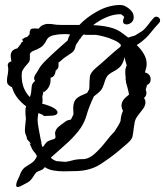

<svg xmlns="http://www.w3.org/2000/svg" viewBox="-20 -671 663 771"><path d="M64 76Q56 80 51 80Q45 80 45 73Q45 63 52.5 48Q60 33 61 28Q69 8 82 -0.5Q95 -9 107.5 -17Q120 -25 128 -43V-44Q127 -47 125.5 -50Q124 -53 122 -55L117 -61Q110 -69 107 -77Q104 -85 99 -95Q103 -95 106 -92L88 -113Q89 -118 84.5 -127.5Q80 -137 80 -145Q80 -157 81.5 -169Q83 -181 84 -194Q83 -202 82.5 -209.5Q82 -217 82 -225Q82 -237 85 -244Q66 -258 51 -276.5Q36 -295 28 -321Q20 -324 14 -330Q8 -336 8 -346Q8 -358 10.5 -369Q13 -380 13 -391Q13 -394 13 -397Q13 -400 12 -403Q12 -405 11.5 -406Q11 -407 11 -408Q11 -421 26 -425Q23 -437 23 -447Q23 -458 28.5 -465.5Q34 -473 50 -477L63 -494Q64 -497 68 -503H73L69 -513Q74 -516 77.5 -518.5Q81 -521 86 -522H89Q91 -526 94.5 -528.5Q98 -531 99 -534V-539Q99 -556 112.5 -556.5Q126 -557 136 -556Q141 -565 151.5 -570Q162 -575 172 -575Q188 -575 197 -573Q206 -571 225 -571H299Q329 -603 373.5 -627Q418 -651 464 -651Q480 -651 498.5 -636Q517 -621 517 -603Q517 -588 507.5 -580.5Q498 -573 489 -573Q474 -573 474 -586Q474 -591 477 -598L479 -603Q477 -605 472 -609.5Q467 -614 464 -614Q436 -614 407 -601.5Q378 -589 354 -570Q388 -569 420 -561.5Q452 -554 475 -535L495 -520Q502 -523 509 -524.5Q516 -526 523 -529L547 -544Q551 -546 552 -547Q564 -557 572 -568Q584 -584 597 -599Q602 -604 608 -604Q614 -604 618.5 -599.5Q623 -595 623 -589Q623 -583 619 -579Q600 -559 584 -538.5Q568 -518 545 -501Q541 -498 537.5 -495.5Q534 -493 529 -490Q546 -474 557.5 -454.5Q569 -435 569 -414Q569 -405 566.5 -397Q564 -389 562 -380L566 -379Q585 -372 585 -352Q585 -336 571 -330L570 -329V-328L567 -317L565 -310Q568 -306 568 -298Q568 -294 566.5 -289Q565 -284 560 -279L558 -277L559 -276Q564 -270 564 -260Q564 -247 554.5 -234Q545 -221 534.5 -208Q524 -195 521 -181Q516 -151 514.5 -136.5Q513 -122 508.5 -114Q504 -106 492 -95.5Q480 -85 454 -63Q420 -35 381.5 -10.5Q343 14 288 16H281Q271 16 259 16.5Q247 17 235 17Q214 17 194 13.5Q174 10 160 0Q153 10 143.5 13Q134 16 126 21Q122 25 119 29.5Q116 34 113 39Q103 55 91.5 61.5Q80 68 64 76ZM100 -281Q102 -286 103 -290.5Q104 -295 105 -300Q106 -313 107.5 -325Q109 -337 121 -346Q117 -350 117 -356Q117 -365 124.5 -375.5Q132 -386 136 -394Q143 -408 165.5 -430Q188 -452 213 -474.5Q238 -497 252 -509Q255 -524 262 -532Q258 -533 254 -533.5Q250 -534 245 -534H235Q216 -534 195 -529.5Q174 -525 167 -510Q157 -489 143 -480.5Q129 -472 117 -468Q105 -464 100 -455Q100 -440 100 -434Q100 -428 97 -423Q94 -418 82 -405Q75 -396 71 -389Q67 -382 67 -369Q67 -340 75.5 -318.5Q84 -297 100 -281ZM151 -80Q153 -82 154 -83Q155 -84 156 -85Q165 -101 176 -105.5Q187 -110 195 -112Q203 -114 203 -122Q203 -125 202 -128.5Q201 -132 201 -136Q201 -142 205.5 -150.5Q210 -159 225 -170Q238 -180 245 -184.5Q252 -189 265 -191Q267 -196 270 -201.5Q273 -207 275 -212Q275 -218 274.5 -224Q274 -230 274 -237Q274 -251 279 -263.5Q284 -276 303 -286Q307 -288 314.5 -291Q322 -294 328 -297L332 -301L338 -313Q339 -318 339 -321.5Q339 -325 339 -329Q339 -346 341 -363Q343 -380 366 -399Q391 -420 414.5 -441.5Q438 -463 463 -483L466 -490Q462 -495 455 -500.5Q448 -506 435 -511Q418 -519 398.5 -524Q379 -529 365 -531H326Q319 -531 317 -533Q315 -532 312 -529Q305 -521 303 -516L300 -514Q296 -508 292.5 -502Q289 -496 285 -491Q282 -478 279 -471.5Q276 -465 268 -459Q260 -453 240 -440Q234 -436 229 -431Q224 -426 218 -422L215 -420V-408Q215 -403 213.5 -398.5Q212 -394 204 -388L203 -384Q202 -375 197.5 -368Q193 -361 183 -359Q186 -320 156 -301Q154 -303 154 -304L152 -291Q150 -287 150 -281Q150 -278 150.5 -274.5Q151 -271 151 -267Q151 -264 150.5 -261Q150 -258 149 -255Q182 -246 196.5 -237Q211 -228 211 -220Q211 -206 180 -206Q167 -206 162.5 -205.5Q158 -205 157 -205Q156 -205 154.5 -207.5Q153 -210 134 -217Q133 -210 132 -203Q131 -196 131 -189Q131 -179 135 -156Q139 -133 143 -113L145 -105Q147 -98 146 -95L147 -92Q147 -90 148.5 -87Q150 -84 151 -80ZM243 -21Q257 -23 273 -27.5Q289 -32 312 -32Q336 -32 359.5 -53Q383 -74 403.5 -100.5Q424 -127 440 -143L443 -148Q449 -157 454.5 -166Q460 -175 464 -185Q465 -198 467.5 -208Q470 -218 474 -226Q468 -237 468 -247Q468 -268 492 -286L498 -291Q497 -300 493.5 -313Q490 -326 487 -337Q486 -338 486 -340V-344Q484 -352 484 -354Q484 -356 484.5 -356.5Q485 -357 485 -358Q484 -364 483.5 -370Q483 -376 483 -382Q483 -398 489 -408Q482 -428 481 -442L479 -436Q472 -412 461 -401.5Q450 -391 438.5 -385.5Q427 -380 417 -372Q407 -364 401 -345Q396 -328 392 -319.5Q388 -311 381 -304Q374 -297 357 -284Q348 -265 340 -245Q332 -225 327 -206Q317 -172 294 -143.5Q271 -115 242 -89.5Q213 -64 184 -38Q194 -28 207 -24Z"/></svg>

Font: Are You Serious
Style: Regular
Weight: 400
Designer: Robert E. Leuschke
Foundry: Robert E. Leuschke
Version: Version 1.100